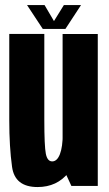

<svg xmlns="http://www.w3.org/2000/svg" viewBox="-20 -732 428 756"><path d="M261 0H365V-598H226.5V-74.5ZM154.5 -598.5H16.5V-258Q16.5 -154 27.5 -74.8Q38.5 4.5 128 4.5Q204.5 4.5 250 -52.5Q295.5 -109.5 295.5 -191.5L227 -205.5Q227 -154 216 -125.2Q205 -96.5 185.5 -96.5Q166.5 -96.5 160.5 -126.5Q154.5 -156.5 154.5 -260.5ZM148.5 -618H237.5L299 -712H231.5L192.5 -649L155.5 -712H86.5Z"/></svg>

Font: Anybody ExtraCondensed
Style: Bold
Weight: 700
Width: 2
Version: Version 1.113;gftools[0.9.25]